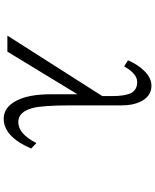

<svg xmlns="http://www.w3.org/2000/svg" viewBox="80 -900 840 1040"><g transform="rotate(90 500.0 -380.0)"><path d="M500.5 -514.2V-564Q500.5 -638.2 483.9 -670.4Q466.3 -703.1 424.3 -703.1Q378.9 -703.1 339.8 -632.3L306.6 -653.3Q331.5 -710.4 367.2 -744.6Q404.3 -780.3 444.3 -780.3Q502.9 -780.3 531.7 -718.8Q550.8 -678.2 550.8 -620.1V-344.2Q550.8 -192.4 564.9 -137.7Q585.4 -59.1 641.1 -59.1Q705.6 -59.1 754.9 -157.2L784.7 -128.9Q720.2 20 623 20Q560.1 20 523.9 -51.8Q490.7 -117.7 490.7 -233.9V-379.9L259.8 0H172.9Z"/></g></svg>

Font: BIZ UDPMincho
Style: Regular
Weight: 400
Designer: TypeBank Co., Ltd.
Foundry: Morisawa Inc.
Version: Version 1.06